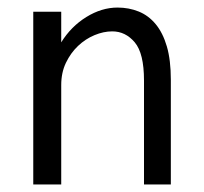

<svg xmlns="http://www.w3.org/2000/svg" viewBox="-20 -488 540 508"><path d="M68 0V-457H142V-376Q168 -418 208.5 -443Q249 -468 291 -468Q321 -468 347 -457.5Q373 -447 392 -424Q411 -401 421.5 -365Q432 -329 432 -277V0H361V-275Q361 -347 336.5 -376Q312 -405 277 -405Q254 -405 230 -395Q206 -385 186.5 -366.5Q167 -348 154.5 -322Q142 -296 142 -263V0Z"/></svg>

Font: InconsolataGo
Style: Regular
Weight: 400
Designer: Raph Levien, Kirill Tkachev
Foundry: Cyreal
Version: Version 1.013